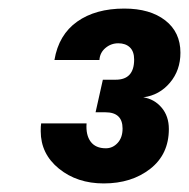

<svg xmlns="http://www.w3.org/2000/svg" viewBox="-20 -730 441 448"><path d="M75 -424Q75 -436 76 -442H182Q180 -415 191.5 -399.5Q203 -384 227 -384Q243 -384 254.5 -396.5Q266 -409 266 -430Q266 -468 226 -468H203L220 -544H250Q293 -544 293 -591Q293 -610 283 -619.5Q273 -629 256 -629Q239 -629 226 -618Q213 -607 212 -590H107Q117 -649 160 -679.5Q203 -710 270 -710Q330 -710 365.5 -682.5Q401 -655 401 -607Q401 -566 376.5 -537Q352 -508 315 -503H314Q340 -499 357 -479Q374 -459 374 -429Q374 -370 330.5 -336Q287 -302 222 -302Q160 -302 117.5 -336.5Q75 -371 75 -424Z"/></svg>

Font: CBA Beacon Sans Extra Bold
Style: Italic
Weight: 800
Italic angle: -13°
Designer: Wei Huang
Foundry: Wei Huang
Version: Version 1.002